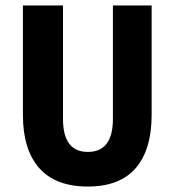

<svg xmlns="http://www.w3.org/2000/svg" viewBox="-20 -672 640 704"><path d="M302 12Q184 12 124 -55.5Q64 -123 64 -251V-652H211V-236Q211 -115 302 -115Q394 -115 394 -236V-652H536V-251Q536 -123 477.5 -55.5Q419 12 302 12Z"/></svg>

Font: TypoPRO Source Code Pro
Style: Bold
Weight: 700
Monospace: yes
Designer: Paul D. Hunt, Teo Tuominen
Foundry: Adobe Systems Incorporated
Version: Version 2.010;PS 1.0;hotconv 1.0.84;makeotf.lib2.5.63406